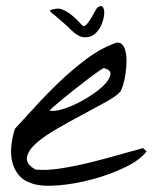

<svg xmlns="http://www.w3.org/2000/svg" viewBox="-20 -604 494 621"><path d="M83 -10.7Q53.7 -20.5 38.6 -40.5Q23.4 -60.5 18.6 -85Q13.7 -109.4 17.1 -136.2Q20.5 -163.1 28.3 -187.5Q57.6 -218.8 94.2 -259.3Q130.9 -299.8 171.9 -338.9Q212.9 -377.9 257.3 -411.6Q301.8 -445.3 347.7 -462.9Q363.3 -469.7 372.6 -462.4Q381.8 -455.1 385.7 -439.5Q389.6 -423.8 389.2 -403.3Q388.7 -382.8 385.7 -363.3Q382.8 -343.8 377.9 -328.1Q373 -312.5 368.2 -306.6Q356.4 -293 322.8 -274.4Q289.1 -255.9 248 -233.9Q207 -211.9 166 -188.5Q125 -165 98.6 -142.1Q72.3 -119.1 67.4 -96.7Q62.5 -74.2 94.7 -55.7Q127.9 -51.8 175.3 -59.1Q222.7 -66.4 272 -78.6Q321.3 -90.8 367.2 -104Q413.1 -117.2 442.4 -125L454.1 -114.3Q432.6 -85.9 383.8 -62.5Q335 -39.1 278.3 -23.9Q221.7 -8.8 168 -4.4Q114.3 0 83 -10.7ZM316.4 -383.8Q315.4 -384.8 301.8 -375.5Q288.1 -366.2 268.1 -351.1Q248 -335.9 225.1 -317.9Q202.1 -299.8 183.1 -284.2Q164.1 -268.6 151.4 -257.3Q138.7 -246.1 140.6 -246.1Q156.2 -243.2 181.2 -250.5Q206.1 -257.8 232.9 -271.5Q259.8 -285.2 284.2 -302.2Q308.6 -319.3 322.8 -335.9Q336.9 -352.5 337.4 -365.2Q337.9 -377.9 316.4 -383.8ZM294.9 -579.1Q307.6 -588.9 313 -580.6Q318.4 -572.3 316.9 -556.6Q315.4 -541 307.6 -522.9Q299.8 -504.9 286.1 -493.7Q272.5 -482.4 252.9 -483.4Q233.4 -484.4 209 -507.8Q206.1 -511.7 196.8 -520Q187.5 -528.3 176.8 -537.6Q166 -546.9 156.2 -555.2Q146.5 -563.5 142.6 -566.4Q139.6 -569.3 144.5 -571.8Q149.4 -574.2 154.3 -574.2Q168.9 -579.1 184.1 -572.3Q199.2 -565.4 212.4 -554.7Q225.6 -543.9 234.9 -533.7Q244.1 -523.4 248 -520.5Q253.9 -517.6 261.2 -526.4Q268.6 -535.2 275.4 -546.4Q282.2 -557.6 287.6 -567.9Q293 -578.1 294.9 -579.1Z"/></svg>

Font: Nothing You Could Do
Style: Regular
Weight: 400
Version: Version 1.005